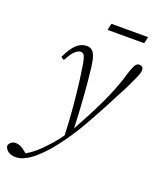

<svg xmlns="http://www.w3.org/2000/svg" viewBox="-252 -753 898 1092"><g transform="rotate(20 197.0 -206.5)"><path d="M-23 243Q-51 243 -68.5 231Q-86 219 -90 198Q-86 183 -75 175Q-64 167 -48 167Q-33 167 -19 173.5Q-5 180 10 193L34 213L28 217H7L4 214Q23 204 41 192Q59 180 77 165Q95 150 113 131Q144 100 173 63.5Q202 27 228 -14Q259 -70 286 -121.5Q313 -173 335.5 -220.5Q358 -268 374.5 -309.5Q391 -351 402 -385Q415 -430 424 -453Q433 -476 441 -484Q449 -492 459 -492Q470 -492 477 -486Q484 -480 484 -469Q484 -458 480.5 -446.5Q477 -435 468 -415Q455 -386 440.5 -356Q426 -326 402 -282Q380 -240 360.5 -202.5Q341 -165 322.5 -132Q304 -99 286.5 -68Q269 -37 250 -8Q231 22 212 48.5Q193 75 173.5 100Q154 125 131 149Q106 176 79.5 197.5Q53 219 27 231Q1 243 -23 243ZM197 36Q194 -46 188.5 -112.5Q183 -179 176.5 -237.5Q170 -296 161 -354Q156 -394 150.5 -413.5Q145 -433 138.5 -440Q132 -447 122 -447Q107 -447 89.5 -432.5Q72 -418 46 -370L27 -381Q54 -441 82.5 -465.5Q111 -490 141 -490Q160 -490 172.5 -481Q185 -472 193.5 -449.5Q202 -427 207 -386Q212 -344 216 -300.5Q220 -257 223.5 -211Q227 -165 229.5 -115.5Q232 -66 234 -14H245ZM221 -616 230 -656H452L443 -616Z"/></g></svg>

Font: Source Serif 4 18pt Light
Style: Italic
Weight: 300
Italic angle: -12°
Designer: Frank Grießhammer
Foundry: Adobe Systems Incorporated
Version: Version 4.004;hotconv 1.0.116;makeotfexe 2.5.65601